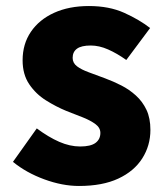

<svg xmlns="http://www.w3.org/2000/svg" viewBox="-20 -603 550 637"><path d="M242 14Q187 14 127 -8Q67 -30 23 -66L102 -177Q141 -148 176.5 -132.5Q212 -117 246 -117Q281 -117 297 -129Q313 -141 313 -162Q313 -179 297 -191Q281 -203 255 -213.5Q229 -224 200 -235Q166 -249 132.5 -270Q99 -291 77 -323.5Q55 -356 55 -403Q55 -457 82.5 -497.5Q110 -538 159.5 -560.5Q209 -583 275 -583Q342 -583 392 -560.5Q442 -538 478 -510L399 -404Q368 -426 338.5 -439Q309 -452 281 -452Q250 -452 235.5 -441.5Q221 -431 221 -411Q221 -394 235.5 -383Q250 -372 275 -363Q300 -354 329 -343Q356 -333 382.5 -319.5Q409 -306 431 -286Q453 -266 466 -238.5Q479 -211 479 -172Q479 -120 452 -77.5Q425 -35 372.5 -10.5Q320 14 242 14Z"/></svg>

Font: Noto Sans KR Thin Black
Style: Regular
Weight: 900
Version: Version 2.004-H2;hotconv 1.0.118;makeotfexe 2.5.65603